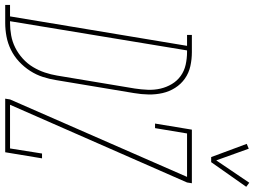

<svg xmlns="http://www.w3.org/2000/svg" viewBox="-212 -858 1001 756"><g transform="rotate(90 289.0 -480.5)"><path d="M-69 0V-19H-24L92 -716H49V-735H117Q145 -735 172 -729Q199 -723 221 -707.5Q243 -692 257.5 -669Q272 -646 278 -619.5Q284 -593 283.5 -564.5Q283 -536 278 -507L227 -201Q223 -175 214.5 -148.5Q206 -122 190.5 -98Q175 -74 154 -54.5Q133 -35 107.5 -22.5Q82 -10 55 -5Q28 0 2 0ZM2 -19Q26 -19 51 -23.5Q76 -28 99 -39.5Q122 -51 142 -69Q162 -87 175.5 -109.5Q189 -132 197 -156Q205 -180 209 -204L260 -510Q264 -536 265 -561.5Q266 -587 260.5 -611Q255 -635 242.5 -656Q230 -677 210.5 -691Q191 -705 166.5 -710.5Q142 -716 116 -716H110L-5 -19ZM530 -811 478 -951 497 -959 543 -831 631 -961 647 -949 550 -811ZM300 0 303 -19 608 -716H437L416 -590H398L422 -735H633L630 -716L324 -19H496L516 -145H535L511 0Z"/></g></svg>

Font: Iosevka Slab ThExObl
Style: Regular
Weight: 100
Width: 7
Italic angle: -9°
Monospace: yes
Designer: Belleve Invis
Foundry: Belleve Invis
Version: Version 11.1.1; ttfautohint (v1.8.3)